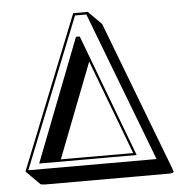

<svg xmlns="http://www.w3.org/2000/svg" viewBox="-52 -708 795 816"><g transform="rotate(-5 346.0 -300.5)"><path d="M352.1 -658.2 408.7 -601.6 652.3 36.6Q656.2 48.8 656.7 50.8Q654.3 56.6 635.7 56.6H107.4Q91.8 56.2 87.9 53.2L31.2 -3.4Q30.3 -5.4 29.8 -6.8Q29.8 -7.8 34.2 -18.1Q34.7 -19.5 35.2 -20L290 -658.2ZM183.6 -43.9H492.2L339.8 -447.3ZM303.2 -543.9 301.8 -546.9H299.8ZM345.2 -647.9H296.9L44.4 -16.1Q43 -12.2 42 -10.3Q45.9 -9.8 50.8 -9.8H579.1Q585.4 -9.8 588.9 -10.3Q588.4 -11.7 586.4 -16.6ZM293 -557.1H309.1L506.3 -34.2H90.3Z"/></g></svg>

Font: Linux Biolinum Shadow O
Style: Regular
Weight: 400
Designer: Philipp H. Poll
Foundry: Philipp H. Poll
Version: Version 1.0.4